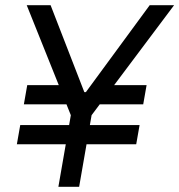

<svg xmlns="http://www.w3.org/2000/svg" viewBox="-20 -720 691 740"><path d="M253 -276 83 -700H175L305 -365H311L557 -700H651L333 -276L285 0H205ZM58 -238H518L505 -164H45ZM85 -392H238L276 -318H72ZM377 -392H545L532 -318H320Z"/></svg>

Font: Fixel Italic Variable Display Thin
Style: Italic
Weight: 100
Italic angle: -10°
Designer: AlfaBravo + MacPaw
Foundry: Kyrylo Tkachov, Marchela Mozhyna, Serhii Makarenko, Maria Weinstein, Zakhar Kryvoshyya
Version: Version 1.210;Glyphs 3.2 (3217)